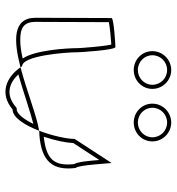

<svg xmlns="http://www.w3.org/2000/svg" viewBox="8 -804 646 702"><g transform="rotate(90 331.0 -453.0)"><path d="M45 -260C45 -175 130 -180 226 -205C225 -207 223 -209 222 -211C184 -211 171 -366 171 -416C171 -424 163 -552 152 -552C142 -552 46 -546 46 -538C46 -538 45 -340 45 -260ZM60 -260C60 -329 61 -489 61 -528C80 -532 124 -536 143 -537C150 -506 156 -421 156 -416C156 -370 164 -256 194 -213C168 -207 146 -204 126 -204C82 -204 60 -217 60 -260ZM167 -687C167 -649 198 -619 236 -619C274 -619 305 -649 305 -687C305 -725 274 -756 236 -756C198 -756 167 -725 167 -687ZM182 -687C182 -717 206 -741 236 -741C266 -741 290 -717 290 -687C290 -658 266 -634 236 -634C206 -634 182 -658 182 -687ZM226 -205C262 -153 322 -127 380 -176C410 -176 438 -221 458 -273C405 -265 311 -227 226 -205ZM252 -197C318 -216 386 -240 433 -252C414 -212 393 -191 380 -191H375L370 -187C326 -150 284 -163 252 -197ZM359 -687C359 -649 390 -619 428 -619C466 -619 497 -649 497 -687C497 -725 466 -756 428 -756C390 -756 359 -725 359 -687ZM374 -687C374 -717 398 -741 428 -741C458 -741 482 -717 482 -687C482 -658 458 -634 428 -634C398 -634 374 -658 374 -687ZM458 -273C464 -274 469 -274 474 -274C570 -282 605 -322 594 -408C584 -408 576 -546 576 -538L488 -403C488 -376 477 -322 458 -273ZM480 -290C494 -333 502 -372 503 -398L565 -493C568 -458 571 -416 580 -401C588 -327 562 -299 480 -290Z"/></g></svg>

Font: Ampere
Style: OuLn
Weight: 400
Version: Version 1